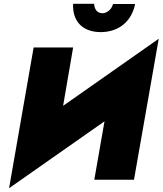

<svg xmlns="http://www.w3.org/2000/svg" viewBox="-20 -951 860 1016"><path d="M367 -931C362 -842 414 -781 514 -781C614 -782 678 -843 695 -930H578C571 -900 543 -879 519 -881C495 -883 480 -900 478 -931ZM367 -700H158L28 45L533 -309L479 0H689L820 -746L314 -391Z"/></svg>

Font: Jost* Black
Style: Italic
Weight: 900
Italic angle: -10°
Version: Version 3.7